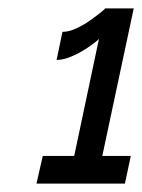

<svg xmlns="http://www.w3.org/2000/svg" viewBox="-20 -833 339 458"><path d="M292 -461 278 -395H67L82 -461H157L216 -740Q208 -732 189.5 -719.5Q171 -707 151 -698.5Q131 -690 115 -690L129 -757Q144 -757 161.5 -765Q179 -773 194.5 -784Q210 -795 220.5 -803.5Q231 -812 231 -813H299L224 -461Z"/></svg>

Font: Raleway Thin SemiBold
Style: Italic
Weight: 600
Italic angle: -12°
Version: Version 4.026